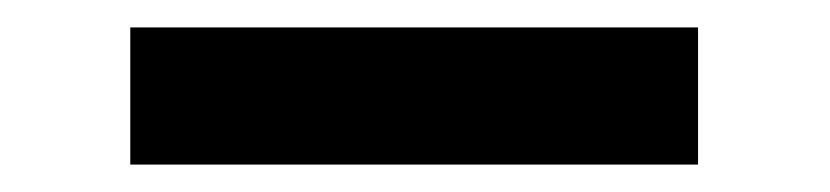

<svg xmlns="http://www.w3.org/2000/svg" viewBox="-20 -365 605 140"><path d="M75 -245V-345H489V-245Z"/></svg>

Font: AWOL-DM SemiBold
Style: Regular
Weight: 600
Designer: Colophon Foundry, Jonny Pinhorn, Mikhail Sharanda
Foundry: Colophon Foundry
Version: Version 1.000;Glyphs 3.2.3 (3260)